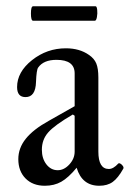

<svg xmlns="http://www.w3.org/2000/svg" viewBox="-20 -578 412 609"><path d="M85 -512.2Q78.1 -512.2 78.1 -535.2Q78.1 -558.1 85 -558.1H283.2Q287.1 -558.1 288.3 -546.6Q289.6 -535.2 287.4 -523.7Q285.2 -512.2 280.8 -512.2ZM122.1 11.2Q84 11.2 61 -12Q38.1 -35.2 38.1 -73.2Q38.1 -108.4 61.8 -137.9Q85.4 -167.5 134.8 -194.8L216.8 -241.2V-345.2Q216.8 -388.2 159.2 -388.2Q118.2 -388.2 101.1 -363.8Q95.7 -356.9 94.2 -317.9Q92.8 -270 61 -270Q34.2 -270 34.2 -301.8Q34.2 -349.6 81.5 -387.2Q128.9 -424.8 189 -424.8Q232.4 -424.8 262.2 -403.8Q278.8 -392.6 285.4 -376.7Q292 -360.8 292 -332V-97.2Q292 -42 325.2 -42Q339.4 -42 355 -59.1Q357.4 -61.5 362.1 -58.8Q366.7 -56.2 369.9 -51.3Q373 -46.4 371.1 -43Q354.5 -13.2 337.6 -1Q320.8 11.2 294.9 11.2Q240.2 11.2 223.1 -45.9Q196.8 -14.2 174.3 -1.5Q151.9 11.2 122.1 11.2ZM163.1 -38.1Q183.1 -38.1 200 -56.4Q216.8 -74.7 216.8 -97.2V-210.9L210.9 -214.8Q153.3 -181.2 133.1 -158.2Q112.8 -135.3 112.8 -103Q112.8 -75.2 127.2 -56.6Q141.6 -38.1 163.1 -38.1Z"/></svg>

Font: Junicode SmCond
Style: Regular
Weight: 400
Width: 4
Designer: Peter S. Baker
Version: Version 2.206